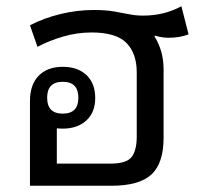

<svg xmlns="http://www.w3.org/2000/svg" viewBox="-20 -595 659 615"><path d="M504 -372V-154Q504 -72 465 -36Q426 0 336 0H76V-271Q76 -324 104 -352.5Q132 -381 181 -381Q229 -381 257 -354.5Q285 -328 285 -281Q285 -235 256.5 -209Q228 -183 181 -183Q171 -183 162 -184V-71H335Q385 -71 401.5 -92Q418 -113 418 -158V-363Q418 -424 385 -457.5Q352 -491 273 -491Q227 -491 182.5 -478Q138 -465 100 -445L76 -514Q120 -537 173.5 -550Q227 -563 280 -563Q318 -563 344.5 -558.5Q371 -554 393 -549.5Q415 -545 438 -545Q506 -545 561 -575L584 -485Q556 -474 519 -474Q512 -474 500.5 -475.5Q489 -477 476 -481L475 -478Q489 -456 496.5 -429.5Q504 -403 504 -372ZM181 -231Q231 -231 231 -282Q231 -333 181 -333Q131 -333 131 -282Q131 -231 181 -231Z"/></svg>

Font: Noto Sans Thai Looped
Style: Regular
Weight: 400
Designer: Sasikarn Vongin, Ben Mitchell
Foundry: The Fontpad Ltd
Version: Version 1.001; ttfautohint (v1.8.4.7-5d5b)